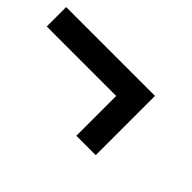

<svg xmlns="http://www.w3.org/2000/svg" viewBox="-48 -382 764 764"><g transform="rotate(45 333.5 -0.5)"><path d="M390.8 166.7V-57.5H0V-166.7H500V166.7Z"/></g></svg>

Font: 0xA000-Mono
Style: Mono-Bold
Weight: 700
Version: Version 0.1